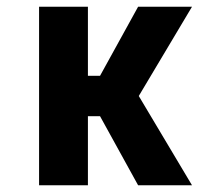

<svg xmlns="http://www.w3.org/2000/svg" viewBox="-20 -550 640 570"><path d="M96 0V-530H241V-325H277L390 -530H550L392 -265L550 0H390L277 -205H241V0Z"/></svg>

Font: Iosevka Curly Heavy Extended
Style: Regular
Weight: 900
Width: 7
Monospace: yes
Designer: Belleve Invis
Foundry: Belleve Invis
Version: Version 11.1.0; ttfautohint (v1.8.3)